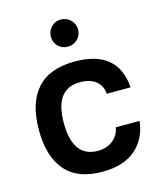

<svg xmlns="http://www.w3.org/2000/svg" viewBox="-114 -837 781 934"><g transform="rotate(-15 276.0 -370.0)"><path d="M293.9 -539.1Q509.3 -539.1 523.9 -347.2H403.8Q400.4 -389.6 370.8 -412.4Q341.3 -435.1 292 -435.1Q165 -435.1 165 -264.2Q165 -89.8 291 -89.8Q335.9 -89.8 366.9 -114.5Q397.9 -139.2 403.8 -178.2H523.9Q513.2 -88.4 452.9 -37.1Q392.6 14.2 285.2 14.2Q161.1 14.2 100.1 -57.4Q39.1 -128.9 39.1 -262.2Q39.1 -396.5 102.1 -467.8Q165 -539.1 293.9 -539.1ZM280.8 -753.9Q309.6 -753.9 329.8 -733.6Q350.1 -713.4 350.1 -685.1Q350.1 -656.7 329.8 -637Q309.6 -617.2 280.8 -617.2Q252 -617.2 232.4 -636.7Q212.9 -656.2 212.9 -685.1Q212.9 -713.9 232.7 -733.9Q252.4 -753.9 280.8 -753.9Z"/></g></svg>

Font: Nacelle SemiBold
Style: Regular
Weight: 600
Designer: Sora Sagano
Foundry: Sora Sagano
Version: Version 1.000;FEAKit 1.0